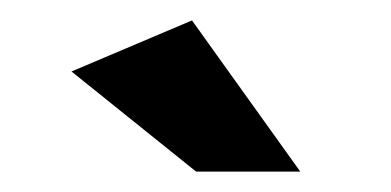

<svg xmlns="http://www.w3.org/2000/svg" viewBox="-20 -777 383 188"><path d="M168 -757 274 -609H172L50 -707Z"/></svg>

Font: Steamflix Grotesk
Style: Regular
Weight: 400
Designer: Julieta Ulanovsky
Foundry: Julieta Ulanovsky
Version: Version 4.000;PS 004.000;hotconv 1.0.88;makeotf.lib2.5.64775